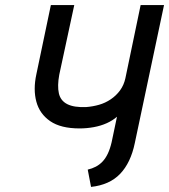

<svg xmlns="http://www.w3.org/2000/svg" viewBox="-20 -720 665 755"><path d="M510 -157 625 -700H533L473 -412Q467 -385 452 -364.5Q437 -344 415.5 -329.5Q394 -315 369.5 -308Q345 -301 319 -299Q271 -297 244.5 -310.5Q218 -324 211.5 -353Q205 -382 213 -426L272 -700H180L123 -428Q110 -368 123 -320Q136 -272 177.5 -243.5Q219 -215 293 -215Q321 -215 348.5 -220Q376 -225 399.5 -235.5Q423 -246 440 -261L419 -161Q413 -135 404 -116Q395 -97 383 -84.5Q371 -72 356.5 -64.5Q342 -57 325 -53L338 15Q411 7 452.5 -36.5Q494 -80 510 -157Z"/></svg>

Font: Advent Pro SemiBold
Style: Italic
Weight: 600
Italic angle: -12°
Version: Version 3.000